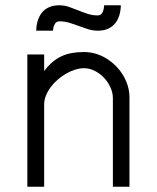

<svg xmlns="http://www.w3.org/2000/svg" viewBox="-20 -710 596 730"><path d="M84 -502.9V0H147.9V-313Q147.9 -330.1 154.8 -346.9Q161.6 -363.8 173.1 -379.2Q184.6 -394.5 199.7 -407.5Q214.8 -420.4 231.7 -430.2Q248.5 -439.9 266.1 -445.3Q283.7 -450.7 299.3 -450.7Q320.3 -450.7 340.1 -440.7Q359.9 -430.7 375.2 -414.6Q390.6 -398.4 399.9 -377.9Q409.2 -357.4 409.2 -336.4V0H472.2V-339.8Q472.2 -362.8 465.6 -384.3Q459 -405.8 447.3 -425Q435.5 -444.3 419.4 -460.2Q403.3 -476.1 384.3 -487.8Q365.2 -499.5 343.5 -505.9Q321.8 -512.2 299.3 -512.2Q273.9 -512.2 252.7 -508.3Q231.4 -504.4 213.1 -495.8Q194.8 -487.3 179 -473.6Q163.1 -460 147.9 -439.9V-502.9ZM181.2 -593.3Q181.6 -599.1 183.1 -605.2Q184.6 -611.3 187.3 -616.7Q189.9 -622.1 194.3 -625.5Q198.7 -628.9 205.6 -628.9Q225.6 -628.9 243.9 -623.3Q262.2 -617.7 279.8 -611.1Q297.4 -604.5 315.2 -598.9Q333 -593.3 352.1 -593.3Q374 -593.3 390.4 -600.6Q406.7 -607.9 417.5 -620.8Q428.2 -633.8 433.6 -651.6Q439 -669.4 439.5 -689.9H376Q375.5 -684.1 374.5 -677.5Q373.5 -670.9 370.8 -665Q368.2 -659.2 363.8 -655.3Q359.4 -651.4 352.1 -651.4Q331.1 -651.4 312.7 -657.5Q294.4 -663.6 277.1 -670.7Q259.8 -677.7 242.2 -683.8Q224.6 -689.9 205.6 -689.9Q183.6 -689.9 167.2 -682.9Q150.9 -675.8 140.1 -662.8Q129.4 -649.9 123.8 -632.3Q118.2 -614.7 117.7 -593.3Z"/></svg>

Font: Saysettha
Style: Regular
Weight: 400
Designer: John M. Durdin
Foundry: Lao Script for Windows
Version: Version 2.201